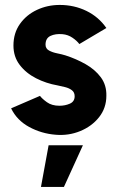

<svg xmlns="http://www.w3.org/2000/svg" viewBox="-20 -537 476 778"><path d="M205.5 9Q148 4.5 98.2 -22.5Q48.5 -49.5 25 -98L142 -148.5Q150.5 -137 170.2 -122.8Q190 -108.5 221 -108.5Q244 -108.5 263.2 -117Q282.5 -125.5 282.5 -147Q282.5 -163 271.2 -171.5Q260 -180 243.8 -184Q227.5 -188 213 -191Q167 -199 126.2 -219.8Q85.5 -240.5 60 -273.8Q34.5 -307 34.5 -352.5Q34.5 -403 60.8 -440Q87 -477 129.8 -497Q172.5 -517 222 -517Q280.5 -517 330.2 -492.8Q380 -468.5 411 -423.5L301.5 -358.5Q291.5 -372 273.5 -384.2Q255.5 -396.5 233.5 -398.5Q204.5 -401 184.5 -391.5Q164.5 -382 164.5 -356Q164.5 -340 178.8 -332.2Q193 -324.5 212 -320.8Q231 -317 245.5 -312.5Q289 -298.5 327.2 -276.8Q365.5 -255 388.8 -223.5Q412 -192 411 -149Q411 -99.5 381.5 -62.2Q352 -25 305 -5.8Q258 13.5 205.5 9ZM146 220.5 177 51.5H316L239 220.5Z"/></svg>

Font: Urbanist ExtraBold
Style: Regular
Weight: 800
Designer: Corey Hu
Foundry: Corey Hu
Version: Version 1.330; ttfautohint (v1.8.4.7-5d5b)